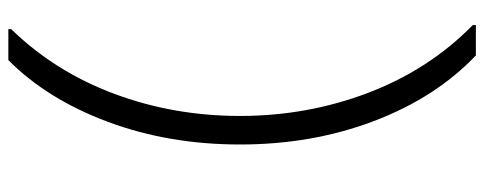

<svg xmlns="http://www.w3.org/2000/svg" viewBox="-370 -604 1160 460"><g transform="rotate(90 210.0 -374.0)"><path d="M40 -926.8V-934.1H112.8Q213.9 -837.9 270 -689.9Q326.2 -542 326.2 -369.1Q326.2 -198.2 272 -52.7Q217.8 92.8 124 186H49.8V179.2Q151.9 74.2 204.8 -67.9Q257.8 -210 257.8 -369.1Q257.8 -530.3 202.4 -676Q147 -821.8 40 -926.8Z"/></g></svg>

Font: Poppins Light
Style: Regular
Weight: 300
Designer: Ninad Kale (Devanagari), Jonny Pinhorn (Latin)
Foundry: Indian Type Foundry
Version: 4.004